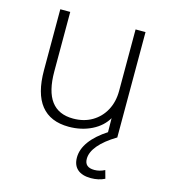

<svg xmlns="http://www.w3.org/2000/svg" viewBox="-110 -608 805 914"><g transform="rotate(15 292.5 -150.5)"><path d="M257 10Q166 10 120 -47.5Q74 -105 74 -220V-520H123V-227Q123 -129 159 -81Q195 -33 267 -33Q320 -33 360 -56.5Q400 -80 422.5 -121.5Q445 -163 445 -217V-520H494V0H445L444 -84H445Q420 -40 369.5 -15Q319 10 257 10ZM422 219Q379 219 356 199Q333 179 333 141Q333 100 362 60.5Q391 21 447 -15L493 0Q438 33 409 67.5Q380 102 380 135Q380 177 428 177Q454 177 479 164L490 204Q460 219 422 219Z"/></g></svg>

Font: M PLUS 2 Light
Style: Regular
Weight: 300
Designer: Coji Morishita
Foundry: UNDERFOREST DESIGN
Version: Version 1.001